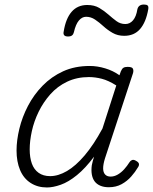

<svg xmlns="http://www.w3.org/2000/svg" viewBox="-20 -810 675 847"><path d="M187 17Q146 17 115 -3Q84 -23 68.5 -60Q53 -97 53 -146Q53 -191 65.5 -242.5Q78 -294 103.5 -343Q129 -392 168 -432Q207 -472 258.5 -495.5Q310 -519 376 -519Q409 -519 444 -508.5Q479 -498 507 -478L513 -495Q518 -507 524.5 -511Q531 -515 543 -515Q562 -515 566 -507.5Q570 -500 567 -488L443 -111Q435 -85 435 -67.5Q435 -50 443.5 -40.5Q452 -31 468 -31Q484 -31 499.5 -40Q515 -49 528 -63.5Q541 -78 551 -94Q555 -101 562.5 -104Q570 -107 581 -100Q592 -94 593 -86.5Q594 -79 588 -71Q577 -52 559 -31.5Q541 -11 516.5 2.5Q492 16 460 16Q438 16 422 9Q406 2 397 -10.5Q388 -23 385 -41Q382 -59 385 -81Q387 -91 389.5 -100.5Q392 -110 395 -119Q357 -68 319.5 -37.5Q282 -7 248 5Q214 17 187 17ZM111 -151Q111 -115 120.5 -88.5Q130 -62 150.5 -47.5Q171 -33 201 -33Q237 -33 275.5 -55.5Q314 -78 353.5 -124.5Q393 -171 432 -243L493 -433Q458 -455 429 -462.5Q400 -470 372 -470Q319 -470 276 -449.5Q233 -429 202 -394Q171 -359 150.5 -317Q130 -275 120.5 -231.5Q111 -188 111 -151ZM280 -649Q256 -649 261 -671Q270 -728 296 -758Q322 -788 365 -788Q396 -788 418 -775Q440 -762 458 -746Q476 -730 493.5 -717Q511 -704 533 -704Q553 -704 567 -720.5Q581 -737 586 -769Q591 -790 615 -790Q627 -790 631.5 -785.5Q636 -781 634 -769Q624 -712 598 -682Q572 -652 528 -652Q499 -652 476.5 -665Q454 -678 436 -694.5Q418 -711 399.5 -723.5Q381 -736 360 -736Q342 -736 328 -719.5Q314 -703 306 -668Q304 -659 298 -654Q292 -649 280 -649Z"/></svg>

Font: Playwrite CO ExtraLight
Style: Regular
Weight: 250
Version: Version 1.002